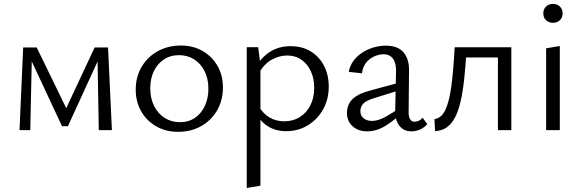

<svg xmlns="http://www.w3.org/2000/svg" viewBox="-20 -650 2912 959"><path d="M77.5 0 95.7 -413H140.1L131.2 0ZM473.4 0 466.6 -381.7 490.7 -393.9 319.1 -19.5H289.8L123.1 -376.5L126.9 -413H163.4L319.7 -91.3H302.3L452.7 -413H519.7L538.9 0Z M869 8.5Q808.2 8.5 760.4 -18.9Q712.6 -46.2 685.3 -93.8Q657.9 -141.5 657.9 -202.1Q657.9 -266.5 687.4 -316.2Q716.8 -365.9 767.9 -394.3Q819 -422.6 883.5 -422.6Q944.3 -422.6 991.5 -395.6Q1038.7 -368.5 1066.1 -321.4Q1093.5 -274.3 1093.5 -213.1Q1093.5 -149.3 1064.6 -99Q1035.6 -48.8 985 -20.2Q934.5 8.5 869 8.5ZM878.3 -39.7Q923.3 -39.7 955.3 -62.5Q987.3 -85.2 1004.1 -123.1Q1020.9 -161 1020.9 -206Q1020.9 -257.6 1001.5 -295.4Q982.2 -333.2 949.2 -353.8Q916.2 -374.5 874.2 -374.5Q830.2 -374.5 797.7 -352.5Q765.2 -330.5 747.9 -293.4Q730.5 -256.3 730.5 -209.7Q730.5 -158.1 750.1 -119.8Q769.7 -81.5 803.3 -60.6Q836.8 -39.7 878.3 -39.7Z M1409.5 5.2Q1355.9 5.2 1315.7 -20.7Q1275.5 -46.6 1254.5 -95.6L1272.9 -118.4Q1294 -82.2 1326.6 -63.1Q1359.2 -44.1 1399.2 -44.1Q1444.2 -44.1 1477.8 -65.4Q1511.5 -86.7 1530.4 -124.3Q1549.4 -161.9 1549.4 -211.2Q1549.4 -256.9 1532.9 -293.4Q1516.4 -329.8 1486.1 -351.3Q1455.9 -372.8 1414.4 -372.8Q1377.5 -372.8 1340.1 -353.5Q1302.8 -334.2 1274.4 -288L1248.9 -302.2Q1282.5 -361.5 1327.3 -390.5Q1372.2 -419.4 1431.3 -419.4Q1489.4 -419.4 1532.2 -393.1Q1575 -366.8 1598.5 -321.3Q1622 -275.7 1622 -217.2Q1622 -153.5 1593.6 -103.3Q1565.3 -53.1 1517.4 -24Q1469.5 5.2 1409.5 5.2ZM1212.5 289V-414.2H1269.4L1280.8 -327.4V277.5Z M2035 6Q1997 6 1975 -21.5Q1953 -49 1954 -101L1958 -290Q1959 -321 1951.5 -340.5Q1944 -360 1930 -369.5Q1916 -379 1896 -379Q1875 -379 1851 -369Q1827 -359 1809.5 -338Q1792 -317 1788 -284L1722 -291Q1727 -320 1744 -344Q1761 -368 1787 -385.5Q1813 -403 1844 -412.5Q1875 -422 1907 -422Q1967 -422 1995.5 -388.5Q2024 -355 2023 -298L2021 -88Q2021 -66 2028.5 -54Q2036 -42 2050 -42Q2061 -42 2072 -47Q2083 -52 2091 -62L2114 -30Q2101 -14 2080 -4Q2059 6 2035 6ZM1814 6Q1769 6 1741 -19.5Q1713 -45 1713 -86Q1713 -110 1723 -131Q1733 -152 1757.5 -168.5Q1782 -185 1826 -197L1992 -242L1997 -206L1843 -158Q1805 -146 1792.5 -130Q1780 -114 1780 -96Q1780 -71 1797 -58.5Q1814 -46 1838 -46Q1868 -46 1904 -65.5Q1940 -85 1984 -116L1995 -92Q1952 -51 1907 -22.5Q1862 6 1814 6Z M2153 5 2150 -55Q2185 -60 2204.5 -101Q2224 -142 2234.5 -220.5Q2245 -299 2251 -414H2311Q2306 -327 2299 -259.5Q2292 -192 2280.5 -143Q2269 -94 2252 -62Q2235 -30 2211 -13.5Q2187 3 2153 5ZM2467 0V-414H2534V0ZM2286 -363V-414H2496V-363Z M2707.8 0V-408.7L2776.1 -420.2V0ZM2742.2 -536.2Q2720.5 -536.2 2707.1 -549.3Q2693.7 -562.4 2693.7 -583Q2693.7 -604.1 2707.1 -617.2Q2720.5 -630.4 2742.2 -630.4Q2763.3 -630.4 2776.7 -617.2Q2790.1 -604.1 2790.1 -583Q2790.1 -562.4 2776.7 -549.3Q2763.3 -536.2 2742.2 -536.2Z"/></svg>

Font: Ysabeau
Style: Bold
Weight: 700
Designer: Christian Thalmann (Catharsis Fonts)
Version: Version 2.000;gftools[0.9.27.dev2+g8671c4b]